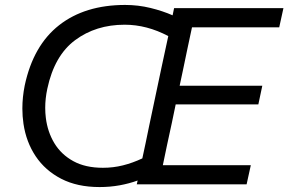

<svg xmlns="http://www.w3.org/2000/svg" viewBox="-20 -746 1167 777"><path d="M383 11Q292.5 11 227.8 -22.5Q163 -56 124.5 -113.5Q86 -171 75 -245Q70.5 -275.5 70.5 -307Q70.5 -352.5 80 -400Q114.5 -562 219.2 -644Q324 -726 486.5 -726Q539 -726 589 -713.8Q639 -701.5 678.5 -684Q681.5 -699 684.5 -713H1127L1110 -635.5H757Q748 -594 739.2 -552.2Q730.5 -510.5 720.5 -462.5L707 -399H1041.5L1025.5 -323.5H691L675.5 -249Q665 -201.5 656.2 -160Q647.5 -118.5 639 -77.5H995L978 0H533.5Q535.5 -7.5 537 -15.5Q502.5 -3 463.8 4Q425 11 383 11ZM171.5 -387Q163 -347.5 163 -309.5Q163 -289 165.5 -269Q172.5 -212 200.2 -166.2Q228 -120.5 276.8 -93.8Q325.5 -67 396.5 -67Q438.5 -67 477.5 -76.8Q516.5 -86.5 556 -105Q562.5 -136 569.5 -168Q576 -200 583.5 -236L633.5 -472.5Q641 -507.5 647.8 -538.8Q654.5 -570 661 -600Q574 -646 484.5 -646Q368 -646 284 -583.5Q200 -521 171.5 -387Z"/></svg>

Font: Heraclito
Style: Italic
Weight: 400
Italic angle: -12°
Designer: Kostas Bartsokas (font) & Cristiano Sobral (main changes)
Foundry: Kostas Bartsokas (font) & Cristiano Sobral (main changes)
Version: Version 1.00;July 8, 2020;FontCreator 13.0.0.2655 64-bit